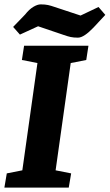

<svg xmlns="http://www.w3.org/2000/svg" viewBox="-34 -857 501 877"><path d="M-14 0 -3 -65 68 -79 137 -569 66 -583 76 -648H370L360 -583L289 -569L220 -79L291 -65L280 0ZM322 -685Q302 -685 288.5 -688Q275 -691 258 -697L140 -737L57 -699L26 -734L81 -791Q99 -814 118 -825.5Q137 -837 152 -837Q172 -837 185.5 -834Q199 -831 216 -825L334 -786L416 -825L447 -789L393 -731Q372 -709 354 -697Q336 -685 322 -685Z"/></svg>

Font: Faustina Light ExtraBold
Style: Italic
Weight: 800
Italic angle: -8°
Version: Version 1.200